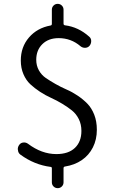

<svg xmlns="http://www.w3.org/2000/svg" viewBox="-20 -854 589 996"><path d="M442.4 -664.1Q453.1 -655.3 453.1 -641.1Q453.1 -627 444.3 -616.2Q435.5 -606.4 421.9 -606Q408.2 -605.5 397.5 -614.3Q348.6 -656.2 284.2 -656.2Q231.4 -656.2 199.7 -625Q168 -593.8 168 -543.9Q168 -513.7 181.6 -489.3Q195.3 -464.8 217.3 -449.7Q239.3 -434.6 267.6 -418.5Q295.9 -402.3 325.2 -389.6Q354.5 -377 382.8 -357.9Q411.1 -338.9 433.1 -316.4Q455.1 -293.9 468.8 -259.3Q482.4 -224.6 482.4 -180.7Q482.4 -129.9 461.9 -89.4Q441.4 -48.8 404.3 -23.4Q367.2 2 317.4 9.8Q309.6 10.7 309.6 18.6V91.8Q309.6 104.5 300.8 113.3Q292 122.1 279.3 122.1Q266.6 122.1 257.8 113.3Q249 104.5 249 91.8V19.5Q249 11.7 242.2 11.7Q158.2 1 85.9 -51.8Q74.2 -60.5 73.2 -75.2Q72.3 -78.1 72.3 -80.1Q72.3 -91.8 79.1 -101.6Q86.9 -113.3 100.6 -114.7Q114.3 -116.2 125 -108.4Q196.3 -54.7 272.5 -54.7Q335 -54.7 368.7 -86.9Q402.3 -119.1 402.3 -174.8Q402.3 -209 388.7 -236.3Q375 -263.7 353 -281.2Q331.1 -298.8 302.7 -315.9Q274.4 -333 245.1 -346.2Q215.8 -359.4 187.5 -377.9Q159.2 -396.5 137.2 -417Q115.2 -437.5 101.6 -469.2Q87.9 -501 87.9 -540Q87.9 -610.4 130.4 -659.7Q172.9 -709 242.2 -721.7Q249 -722.7 249 -730.5V-803.7Q249 -816.4 257.8 -825.2Q266.6 -834 279.3 -834Q292 -834 300.8 -825.2Q309.6 -816.4 309.6 -803.7V-731.4Q309.6 -723.6 317.4 -722.7Q386.7 -713.9 442.4 -664.1Z"/></svg>

Font: Gen Jyuu Gothic Normal
Style: Regular
Weight: 300
Designer: [Source Han Sans]
Ryoko NISHIZUKA  (kana & ideographs); Paul D. Hunt (Latin, Greek & Cyrillic); Wenlong ZHANG  (bopomofo
Version: Version 1.002.20150607